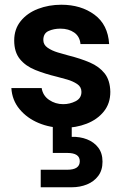

<svg xmlns="http://www.w3.org/2000/svg" viewBox="-20 -528 514 811"><path d="M248 12Q192 12 143 -8.5Q94 -29 62.5 -67Q31 -105 28 -156H156Q161 -124 187.5 -106Q214 -88 247 -88Q275 -88 299.5 -100.5Q324 -113 324 -140Q324 -161 306 -173Q288 -185 264 -192Q240 -199 220 -204Q170 -216 129 -232.5Q88 -249 64 -278.5Q40 -308 40 -357Q40 -405 67.5 -439Q95 -473 140.5 -490.5Q186 -508 239 -508Q322 -508 379 -466Q436 -424 441 -342H320Q317 -374 293.5 -390.5Q270 -407 235 -407Q207 -407 185 -397Q163 -387 163 -359Q163 -339 181 -326.5Q199 -314 224 -306.5Q249 -299 268 -294Q320 -281 359.5 -264Q399 -247 422 -218Q445 -189 446 -140Q446 -91 418.5 -57Q391 -23 346 -5.5Q301 12 248 12ZM152 263V189H264Q317 189 317 153Q317 118 264 118H203V-17H283V50Q318 49 347.5 60.5Q377 72 395 95.5Q413 119 413 155Q413 191 395 215Q377 239 347.5 251Q318 263 283 263Z"/></svg>

Font: Rethink Sans
Style: Bold
Weight: 700
Designer: The Rethink Sans project authors (Hans Thiessen). DM Sans designed by Colophon Foundry.
Foundry: Rethink Communications LLC
Version: Version 1.001